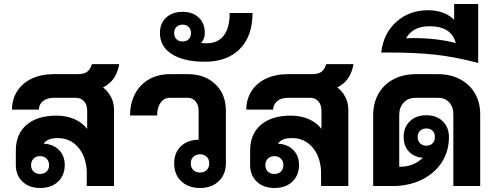

<svg xmlns="http://www.w3.org/2000/svg" viewBox="-20 -928 2478 958"><path d="M494 -492Q520 -472 534.5 -443Q549 -414 549 -380V0H413V-74Q409 -148 369.5 -193.5Q330 -239 268 -239Q215 -239 198 -211Q245 -209 274 -180Q303 -151 303 -105Q303 -53 269.5 -21.5Q236 10 181 10Q126 10 92.5 -21.5Q59 -53 59 -105V-177Q59 -259 112.5 -305Q166 -351 262 -351Q311 -351 350.5 -334Q390 -317 415 -285V-376Q415 -405 399.5 -422.5Q384 -440 359 -440H248Q215 -440 194.5 -423.5Q174 -407 174 -381H40Q40 -433 66 -473.5Q92 -514 139 -536Q186 -558 248 -558H363Q395 -558 410.5 -567Q426 -576 435 -598L439 -608H575L572 -595Q556 -522 494 -492ZM180 -149Q160 -149 147.5 -136.5Q135 -124 135 -104Q135 -84 147.5 -72Q160 -60 180 -60Q200 -60 212.5 -72Q225 -84 225 -104Q225 -124 212.5 -136.5Q200 -149 180 -149Z M1107 -376V-113Q1107 -58 1071.5 -24Q1036 10 978 10Q920 10 884.5 -23.5Q849 -57 849 -113Q849 -166 882.5 -198Q916 -230 971 -231V-376Q971 -404 956 -422Q941 -440 917 -440H828Q799 -440 781.5 -416Q764 -392 764 -352H629Q629 -413 654 -460Q679 -507 724 -532.5Q769 -558 828 -558H917Q1002 -558 1054.5 -508Q1107 -458 1107 -376ZM1024 -113Q1024 -133 1011.5 -145.5Q999 -158 978 -158Q957 -158 944.5 -145.5Q932 -133 932 -113Q932 -92 944.5 -79.5Q957 -67 978 -67Q999 -67 1011.5 -79.5Q1024 -92 1024 -113Z M778 -763Q778 -812 809 -840.5Q840 -869 891 -869Q941 -869 971.5 -840.5Q1002 -812 1002 -763Q1002 -735 984 -715L985 -714Q994 -712 1010 -712Q1067 -712 1096.5 -750.5Q1126 -789 1126 -863H1240Q1240 -748 1177 -684Q1114 -620 1002 -620Q897 -620 837.5 -658Q778 -696 778 -763ZM933 -763Q933 -782 921.5 -793.5Q910 -805 891 -805Q872 -805 860.5 -793.5Q849 -782 849 -763Q849 -744 860.5 -732.5Q872 -721 891 -721Q910 -721 921.5 -732.5Q933 -744 933 -763Z M1663 -492Q1689 -472 1703.5 -443Q1718 -414 1718 -380V0H1582V-74Q1578 -148 1538.5 -193.5Q1499 -239 1437 -239Q1384 -239 1367 -211Q1414 -209 1443 -180Q1472 -151 1472 -105Q1472 -53 1438.5 -21.5Q1405 10 1350 10Q1295 10 1261.5 -21.5Q1228 -53 1228 -105V-177Q1228 -259 1281.5 -305Q1335 -351 1431 -351Q1480 -351 1519.5 -334Q1559 -317 1584 -285V-376Q1584 -405 1568.5 -422.5Q1553 -440 1528 -440H1417Q1384 -440 1363.5 -423.5Q1343 -407 1343 -381H1209Q1209 -433 1235 -473.5Q1261 -514 1308 -536Q1355 -558 1417 -558H1532Q1564 -558 1579.5 -567Q1595 -576 1604 -598L1608 -608H1744L1741 -595Q1725 -522 1663 -492ZM1349 -149Q1329 -149 1316.5 -136.5Q1304 -124 1304 -104Q1304 -84 1316.5 -72Q1329 -60 1349 -60Q1369 -60 1381.5 -72Q1394 -84 1394 -104Q1394 -124 1381.5 -136.5Q1369 -149 1349 -149Z M2376 -358V0H2242V-358Q2242 -395 2221 -417.5Q2200 -440 2166 -440H2055Q2017 -440 1994.5 -416.5Q1972 -393 1972 -354V-96H1977Q2011 -96 2040 -108Q2069 -120 2090 -141Q2046 -144 2020 -172Q1994 -200 1994 -244Q1994 -293 2025 -323Q2056 -353 2107 -353Q2158 -353 2189 -323Q2220 -293 2220 -244Q2220 -176 2187 -122.5Q2154 -69 2094.5 -36.5Q2035 -4 1956 0H1842V-354Q1842 -414 1868.5 -460.5Q1895 -507 1943.5 -532.5Q1992 -558 2055 -558H2164Q2227 -558 2275 -533Q2323 -508 2349.5 -462.5Q2376 -417 2376 -358ZM2107 -201Q2127 -201 2138.5 -213Q2150 -225 2150 -244Q2150 -264 2138.5 -275.5Q2127 -287 2107 -287Q2088 -287 2076 -275.5Q2064 -264 2064 -244Q2064 -225 2076 -213Q2088 -201 2107 -201Z M2366 -908V-614Q2247 -645 2149.5 -655.5Q2052 -666 1914 -666H1882Q1893 -761 1957.5 -819Q2022 -877 2117 -877Q2156 -877 2190 -864.5Q2224 -852 2246 -829V-908ZM2040 -738Q2162 -738 2254 -713Q2233 -797 2123 -797Q2040 -797 2006 -737Z"/></svg>

Font: Stavian Bold
Style: Bold
Weight: 700
Version: Version 1.000; ttfautohint (v1.6)